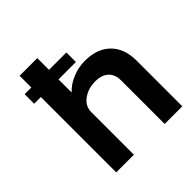

<svg xmlns="http://www.w3.org/2000/svg" viewBox="-197 -902 1054 1054"><g transform="rotate(-45 330.0 -375.0)"><path d="M423 -555Q518 -555 571.5 -502Q625 -449 625 -355V0H488V-338Q488 -385 460.5 -410Q433 -435 383 -435Q329 -435 289 -406Q249 -377 249 -330V0H112V-585H60V-659H112V-750H249V-659H384V-585H249V-483Q279 -516 326 -535.5Q373 -555 423 -555Z"/></g></svg>

Font: Oakes Grotesk
Style: Bold
Weight: 600
Designer: Samuel Oakes
Foundry: Samuel Oakes
Version: Version 1.000;PS 001.000;hotconv 1.0.88;makeotf.lib2.5.64775